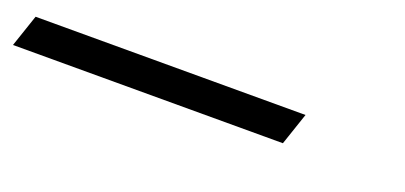

<svg xmlns="http://www.w3.org/2000/svg" viewBox="-59 -81 804 381"><g transform="rotate(20 343.0 109.0)"><path d="M-45 143 -22 75H548L525 143Z"/></g></svg>

Font: SVN-Libre Baskerville
Style: Italic
Weight: 400
Italic angle: -14°
Designer: Pablo Impallari, Rodrigo Fuenzalida
Foundry: Pablo Impallari, Rodrigo Fuenzalida
Version: Version 1.000; ttfautohint (v1.8.4)